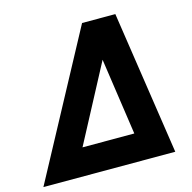

<svg xmlns="http://www.w3.org/2000/svg" viewBox="-137 -826 933 931"><g transform="rotate(-15 329.0 -360.0)"><path d="M355 -720H522L630 0H-32ZM201 -137H461L405 -522Z"/></g></svg>

Font: Kufam ExtraBold
Style: Italic
Weight: 800
Italic angle: -11°
Designer: Artur Schmal
Foundry: Original Type
Version: Version 1.301; ttfautohint (v1.8.3)